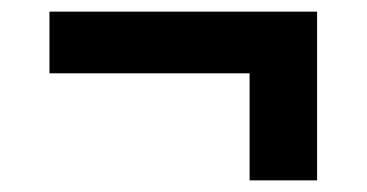

<svg xmlns="http://www.w3.org/2000/svg" viewBox="-20 -430 630 330"><path d="M65 -410H525V-120H409V-304H65Z"/></svg>

Font: PT Root UI Web Bold
Style: Regular
Weight: 700
Designer: Vitaly Kuzmin
Foundry: ParaType Ltd.
Version: Version 1.000W